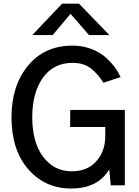

<svg xmlns="http://www.w3.org/2000/svg" viewBox="-20 -1030 772 1067"><path d="M43.9 -378.9Q43.9 -553.7 135.7 -665Q227.5 -776.4 382.8 -776.4Q438.5 -776.4 486.8 -758.3Q535.2 -740.2 566.9 -711.4Q598.6 -682.6 618.2 -655.8Q637.7 -628.9 650.4 -601.6L554.7 -570.3Q523.4 -620.1 484.4 -650.4Q445.3 -680.7 382.8 -680.7Q277.3 -680.7 218.3 -597.7Q159.2 -514.6 159.2 -378.9Q159.2 -239.3 219.7 -158.7Q280.3 -78.1 377.9 -78.1Q463.9 -78.1 512.2 -130.4Q560.5 -182.6 564.5 -258.8Q565.4 -275.4 565.4 -324.2H370.1V-418.9H673.8V0H595.7L586.9 -88.9Q524.4 17.6 375 17.6Q230.5 17.6 137.2 -89.4Q43.9 -196.3 43.9 -378.9ZM159.2 -835 325.2 -1009.8H418.9L587.9 -835H474.6L372.1 -953.1L272.5 -835Z"/></svg>

Font: Gothic A1 SemiBold
Style: Regular
Weight: 600
Version: Version 2.50